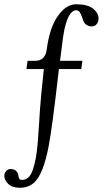

<svg xmlns="http://www.w3.org/2000/svg" viewBox="-35 -718 505 910"><path d="M325.7 -697.8Q380.4 -697.8 406.2 -677Q432.1 -656.2 432.1 -629.9Q432.1 -614.7 423.3 -603.8Q414.6 -592.8 400.4 -592.8Q372.1 -592.8 360.4 -618.2Q359.4 -620.1 354 -636.5Q348.6 -652.8 342.3 -661.1Q335.9 -669.4 325.2 -669.4Q317.4 -669.4 309.8 -664.1Q302.2 -658.7 293.7 -645.5Q285.2 -632.3 277.1 -605.5Q269 -578.6 263.7 -540.5L249.5 -429.7H355.5L350.1 -390.6H244.1L242.2 -373.5Q211.9 -106.9 194.8 -20.5Q170.4 102.5 131.3 143.1Q103.5 171.9 59.1 171.9Q22 171.9 3.7 153.3Q-14.6 134.8 -14.6 116.2Q-14.6 103.5 -6.1 93.3Q2.4 83 15.6 83Q39.1 83 49.3 103.5Q51.3 107.4 52.5 116.5Q53.7 125.5 57.1 130.1Q60.5 134.8 69.8 134.8Q87.4 134.8 100.3 122.1Q113.3 109.4 121.3 84.5Q129.4 59.6 134.8 30.3Q140.1 1 143.6 -39.6Q147 -80.1 149.2 -116Q151.4 -151.9 154.5 -198.5Q157.7 -245.1 161.1 -278.3L172.9 -390.6H90.3L95.7 -429.7H131.8Q179.2 -429.7 186.5 -483.4Q200.2 -587.9 239.5 -642.8Q278.8 -697.8 325.7 -697.8Z"/></svg>

Font: Libertinage
Style: b
Weight: 400
Designer: OSP
Foundry: OSP
Version: Version 1.0; 2008; OFL relea